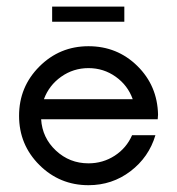

<svg xmlns="http://www.w3.org/2000/svg" viewBox="-20 -542 524 570"><path d="M349.1 -522.5V-477.5H134.8V-522.5ZM449.2 -201.7 448.2 -188H102.1Q105.5 -132.8 146 -95Q186.5 -57.1 242.7 -57.1Q285.6 -57.1 320.6 -79.8Q355.5 -102.5 372.1 -140.6H441.4Q421.9 -75.2 367.4 -33.7Q313 7.8 242.7 7.8Q157.2 7.8 96.9 -52.2Q36.6 -112.3 36.6 -198.2Q36.6 -284.2 96.9 -344.5Q157.2 -404.8 242.7 -404.8Q328.1 -404.8 387.7 -346.2Q447.3 -287.6 449.2 -201.7ZM110.4 -247.6H374Q359.4 -288.6 323.5 -314.2Q287.6 -339.8 242.7 -339.8Q197.8 -339.8 161.6 -314.2Q125.5 -288.6 110.4 -247.6Z"/></svg>

Font: Now
Style: Regular
Weight: 400
Designer: Alfredo Marco Pradil
Foundry: Alfredo Marco Pradil
Version: Version 1.200;hotconv 1.0.109;makeotfexe 2.5.65596